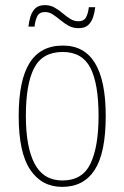

<svg xmlns="http://www.w3.org/2000/svg" viewBox="-20 -720 486 750"><path d="M223 10Q143 10 98 -57Q53 -124 53 -267Q53 -406 95.5 -474Q138 -542 226 -542Q393 -542 393 -267Q393 -123 350 -56.5Q307 10 223 10ZM224 -15Q302 -15 333.5 -81Q365 -147 365 -267Q365 -393 333 -455Q301 -517 225 -517Q146 -517 113.5 -454.5Q81 -392 81 -267Q81 -145 115.5 -80Q150 -15 224 -15ZM287 -610Q265 -610 248 -619.5Q231 -629 216 -641.5Q201 -654 186.5 -663.5Q172 -673 156 -673Q133 -673 125 -655.5Q117 -638 115 -616H91Q93 -634 98.5 -653.5Q104 -673 117 -686.5Q130 -700 156 -700Q176 -700 193 -690.5Q210 -681 224.5 -668.5Q239 -656 254 -646.5Q269 -637 286 -637Q309 -637 317 -654Q325 -671 327 -692H352Q350 -673 344 -654Q338 -635 325 -622.5Q312 -610 287 -610Z"/></svg>

Font: Noto Serif Tamil Condensed Thin
Style: Italic
Weight: 100
Width: 3
Italic angle: -12°
Designer: Indian Type Foundry, Tom Grace, and the Monotype Design Team
Foundry: Monotype Imaging Inc.
Version: Version 2.003; ttfautohint (v1.8.4.7-5d5b)